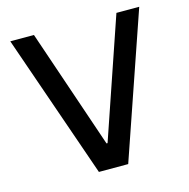

<svg xmlns="http://www.w3.org/2000/svg" viewBox="-102 -787 870 886"><g transform="rotate(-15 333.0 -344.0)"><path d="M263 0H403L640 -688H531L336 -118H331L137 -688H24Z"/></g></svg>

Font: Saira UNSAM Medium SC
Style: Regular
Weight: 500
Designer: Hector Gatti with collaboration of the Omnibus-Type team
Foundry: Omnibus-Type
Version: Version 1.072;PS 001.072;hotconv 1.0.88;makeotf.lib2.5.64775